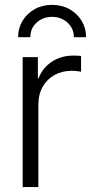

<svg xmlns="http://www.w3.org/2000/svg" viewBox="-20 -762 371 782"><path d="M72.3 0V-529.3H134.3V-443.4H137.2Q153.3 -485.4 190.9 -510.5Q228.5 -535.6 279.8 -535.6Q288.1 -535.6 296.1 -535.2Q304.2 -534.7 310.1 -534.2V-469.7Q306.2 -470.7 295.4 -472.2Q284.7 -473.6 271.5 -473.6Q233.4 -473.6 202.6 -456.8Q171.9 -439.9 154.1 -408.9Q136.2 -377.9 136.2 -334.5V0ZM191.9 -742.2Q231.9 -742.2 263.2 -724.6Q294.4 -707 312.5 -677.2Q330.6 -647.5 330.6 -610.4H280.8Q280.8 -646.5 254.9 -669.9Q229 -693.4 191.9 -693.4Q154.8 -693.4 129.2 -669.9Q103.5 -646.5 103.5 -610.4H53.7Q53.7 -647.5 71.8 -677.2Q89.8 -707 121.1 -724.6Q152.3 -742.2 191.9 -742.2Z"/></svg>

Font: Inter 24pt Light
Style: Regular
Weight: 300
Designer: Rasmus Andersson
Foundry: rsms
Version: Version 4.001;git-66647c0bb